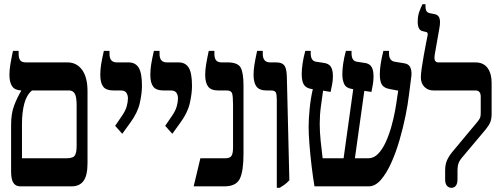

<svg xmlns="http://www.w3.org/2000/svg" viewBox="-20 -890 2394 917"><path d="M77 0Q55 0 44 -16.5Q33 -33 33 -71V-293Q33 -348 47.5 -386Q62 -424 81 -456V-458Q51 -459 38 -478Q25 -497 25 -533Q25 -555 29.5 -582.5Q34 -610 42 -647H69V-633Q69 -612 76.5 -602Q84 -592 104 -592H302Q346 -592 372 -556.5Q398 -521 398 -454V-111Q398 -52 379 -26Q360 0 322 0ZM85 -134H297Q329 -134 337.5 -147.5Q346 -161 346 -194V-387Q346 -428 337 -443Q328 -458 310 -458H133Q107 -437 96 -395Q85 -353 85 -300Z M564 -251 530 -289 560 -333Q579 -360 585 -381.5Q591 -403 591 -420Q591 -436 583.5 -447Q576 -458 556 -458H521Q487 -458 473 -476Q459 -494 459 -533Q459 -557 463 -582.5Q467 -608 476 -647H503V-632Q503 -592 538 -592H594Q627 -592 642.5 -566.5Q658 -541 658 -480Q658 -445 648 -399Q638 -353 603 -305Z M803 -251 769 -289 799 -333Q818 -360 824 -381.5Q830 -403 830 -420Q830 -436 822.5 -447Q815 -458 795 -458H760Q726 -458 712 -476Q698 -494 698 -533Q698 -557 702 -582.5Q706 -608 715 -647H742V-632Q742 -592 777 -592H833Q866 -592 881.5 -566.5Q897 -541 897 -480Q897 -445 887 -399Q877 -353 842 -305Z M905 0 937 -134H1055Q1078 -134 1085.5 -145.5Q1093 -157 1093 -185V-390Q1093 -430 1088.5 -444Q1084 -458 1063 -458H1022Q988 -458 974 -476.5Q960 -495 960 -533Q960 -555 964.5 -582.5Q969 -610 977 -647H1004V-633Q1004 -612 1012 -602Q1020 -592 1039 -592H1066Q1116 -592 1129.5 -567Q1143 -542 1143 -481V-156Q1143 -71 1125 -35.5Q1107 0 1052 0Z M1302 7V-414Q1302 -438 1297.5 -448Q1293 -458 1274 -458H1253Q1219 -458 1205 -476.5Q1191 -495 1191 -533Q1191 -554 1195 -580Q1199 -606 1208 -647H1235V-633Q1235 -592 1270 -592H1299Q1327 -592 1338 -577.5Q1349 -563 1350 -523L1362 -29Q1349 -15 1338 -7.5Q1327 0 1316 7Z M1482 0Q1475 -41 1468.5 -94.5Q1462 -148 1458 -199.5Q1454 -251 1454 -284Q1454 -321 1459 -371.5Q1464 -422 1474 -464L1468 -465Q1442 -469 1431.5 -485.5Q1421 -502 1421 -536Q1421 -557 1425 -585.5Q1429 -614 1438 -647H1464V-635Q1464 -598 1491 -595L1524 -590Q1550 -587 1560 -571.5Q1570 -556 1570 -526Q1570 -506 1566.5 -488.5Q1563 -471 1559 -451L1523 -457Q1518 -421 1512.5 -381Q1507 -341 1507 -298Q1507 -261 1511.5 -216.5Q1516 -172 1521 -134H1621L1667 -464L1662 -465Q1633 -469 1624 -488.5Q1615 -508 1615 -535Q1615 -557 1619 -585.5Q1623 -614 1632 -647H1659V-635Q1659 -598 1686 -595L1718 -590Q1742 -588 1753 -573Q1764 -558 1764 -525Q1764 -506 1761 -488Q1758 -470 1754 -451L1720 -456L1675 -134H1739Q1765 -134 1785.5 -155Q1806 -176 1821.5 -209.5Q1837 -243 1848.5 -283Q1860 -323 1867 -362Q1874 -401 1878 -432L1882 -457L1840 -465Q1813 -470 1803.5 -486.5Q1794 -503 1794 -535Q1794 -556 1798 -583.5Q1802 -611 1811 -647H1838V-635Q1838 -599 1866 -595L1909 -588Q1932 -585 1939.5 -568.5Q1947 -552 1945 -529L1933 -435Q1928 -392 1916.5 -335.5Q1905 -279 1888 -220.5Q1871 -162 1848.5 -112Q1826 -62 1799 -31Q1772 0 1741 0Z M2136 7Q2123 7 2114.5 -3Q2106 -13 2106 -32V-75Q2106 -104 2114.5 -123.5Q2123 -143 2140 -164L2260 -308Q2270 -320 2273 -328Q2276 -336 2276 -350V-428Q2276 -458 2251 -458H2050Q2024 -458 2007 -475Q1990 -492 1990 -521Q1990 -535 1994 -564Q1998 -593 2004 -625.5Q2010 -658 2015 -684.5Q2020 -711 2022 -720Q2025 -735 2016 -737L1999 -741Q1975 -746 1975 -786Q1975 -813 1982.5 -834Q1990 -855 1998 -870H2012V-863Q2012 -847 2016 -838.5Q2020 -830 2033 -827L2058 -822Q2074 -818 2079 -803Q2084 -788 2079 -758L2057 -633Q2053 -610 2057.5 -601Q2062 -592 2073 -592H2250Q2289 -592 2308.5 -565.5Q2328 -539 2328 -495V-346Q2328 -321 2321 -305Q2314 -289 2299 -271L2188 -139Q2175 -124 2170 -110Q2165 -96 2165 -77V-32Q2165 -14 2157.5 -3.5Q2150 7 2136 7Z"/></svg>

Font: Noto Serif Hebrew ExtraCondensed
Style: Bold
Weight: 700
Width: 2
Designer: Monotype Design Team
Foundry: Monotype Imaging Inc.
Version: Version 2.004; ttfautohint (v1.8.4.7-5d5b)